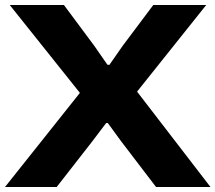

<svg xmlns="http://www.w3.org/2000/svg" viewBox="-21 -749 863 769"><path d="M-1 0 299 -377 18 -729H235L357 -565L409 -490L417 -489L470 -565L593 -729H805L528 -382L822 0H604L465 -182L411 -256H404L348 -182L206 0Z"/></svg>

Font: Mona Sans Expanded
Style: Bold
Weight: 700
Width: 7
Designer: Deni Anggara
Foundry: GitHub
Version: Version 2.000